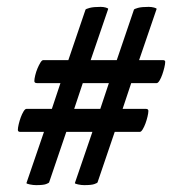

<svg xmlns="http://www.w3.org/2000/svg" viewBox="-20 -555 528 559"><path d="M272 -238 297 -313H221L196 -238ZM131 -238 156 -313H88Q80 -313 80 -319Q80 -325 82.5 -335.5Q85 -346 89 -355.5Q93 -365 97.5 -372.5Q102 -380 106 -380H179Q192 -417 204 -453.5Q216 -490 229 -527Q230 -529 241 -532Q252 -535 273 -535Q281 -535 288 -533Q295 -531 295 -529Q282 -491 269.5 -454.5Q257 -418 244 -380H320Q333 -417 345 -453.5Q357 -490 370 -527Q371 -529 381.5 -532Q392 -535 413 -535Q421 -535 428.5 -533Q436 -531 436 -529Q423 -491 410.5 -454.5Q398 -418 385 -380H454Q461 -380 461 -375Q461 -369 458.5 -358.5Q456 -348 452.5 -338Q449 -328 444.5 -320.5Q440 -313 436 -313H362L337 -238H405Q412 -238 412 -232Q412 -226 409.5 -215.5Q407 -205 403.5 -195.5Q400 -186 395.5 -178.5Q391 -171 387 -171H314Q301 -134 289 -97.5Q277 -61 264 -24Q263 -22 254.5 -19Q246 -16 225 -16Q217 -16 207.5 -18Q198 -20 198 -22Q211 -60 223.5 -96.5Q236 -133 249 -171H173Q160 -134 148 -97.5Q136 -61 123 -24Q122 -22 114 -19Q106 -16 85 -16Q77 -16 67 -18Q57 -20 57 -22Q70 -60 82.5 -96.5Q95 -133 108 -171H39Q32 -171 32 -177Q32 -183 34.5 -193.5Q37 -204 40.5 -213.5Q44 -223 48.5 -230.5Q53 -238 57 -238Z"/></svg>

Font: Vermiglione
Style: Bold Italic
Weight: 700
Italic angle: -11°
Version: Version 1.000